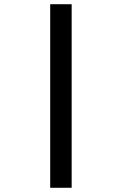

<svg xmlns="http://www.w3.org/2000/svg" viewBox="-20 -720 543 900"><path d="M215.3 160.2V-700.2H315.9V160.2Z"/></svg>

Font: Elstob 6pt
Style: Italic
Weight: 700
Italic angle: -20°
Designer: Peter S. Baker
Version: Version 1.015